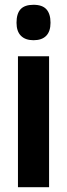

<svg xmlns="http://www.w3.org/2000/svg" viewBox="-20 -782 280 802"><path d="M185 -547V0H55V-547ZM120 -762Q157 -762 174 -743Q191 -724 191 -687Q191 -651 173 -632.5Q155 -614 120 -614Q86 -614 67.5 -632.5Q49 -651 49 -687Q49 -725 66 -743.5Q83 -762 120 -762Z"/></svg>

Font: Noto Sans Display ExtraCondensed
Style: Bold
Weight: 700
Width: 2
Designer: Monotype Design Team
Foundry: Monotype Imaging Inc.
Version: Version 2.003